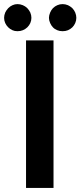

<svg xmlns="http://www.w3.org/2000/svg" viewBox="-47 -921 394 941"><path d="M215.3 -723.1V0H80.6V-723.1ZM106.9 -833.5Q106.9 -820.3 101.6 -808.1Q96.7 -796.9 86.9 -787.1Q77.1 -777.8 64.9 -772.9Q53.2 -768.1 38.6 -768.1Q24.4 -768.1 14.2 -772.9Q2 -778.3 -6.8 -787.1Q-16.6 -796.9 -21.5 -808.1Q-26.9 -820.3 -26.9 -833.5Q-26.9 -846.2 -21.5 -859.4Q-16.6 -870.1 -6.8 -880.9Q2.9 -890.6 14.2 -895.5Q25.9 -900.9 38.6 -900.9Q51.8 -900.9 64.9 -895.5Q76.2 -891.1 86.9 -880.9Q96.7 -870.1 101.6 -859.4Q106.9 -846.2 106.9 -833.5ZM327.1 -833.5Q327.1 -820.3 321.8 -808.1Q316.4 -795.9 307.6 -787.1Q297.9 -777.8 286.1 -772.9Q274.4 -768.1 259.8 -768.1Q245.1 -768.1 233.9 -772.9Q221.2 -777.8 212.4 -787.1Q204.6 -794.9 198.7 -808.1Q192.9 -821.3 192.9 -833.5Q192.9 -845.2 198.7 -859.4Q204.1 -872.1 212.4 -880.9Q222.2 -890.6 233.9 -895.5Q246.1 -900.9 259.8 -900.9Q272.9 -900.9 286.1 -895.5Q296.9 -890.6 307.6 -880.9Q316.9 -871.1 321.8 -859.4Q327.1 -846.2 327.1 -833.5Z"/></svg>

Font: Lato-SemiBold
Style: Bold
Weight: 500
Designer: Lukasz Dziedzic with Adam Twardoch and Botio Nikoltchev
Foundry: tyPoland Lukasz Dziedzic
Version: ""